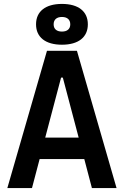

<svg xmlns="http://www.w3.org/2000/svg" viewBox="-20 -950 626 970"><path d="M17.1 0H141.6L180.2 -146.5H405.8L444.3 0H568.8L368.7 -693.4H217.3ZM293 -724.1C376 -724.1 423.8 -761.7 423.8 -827.1C423.8 -892.6 376 -930.2 293 -930.2C210 -930.2 162.1 -892.6 162.1 -827.1C162.1 -761.7 210 -724.1 293 -724.1ZM208.5 -254.9 288.6 -558.1H297.4L377.4 -254.9ZM293 -790.5C266.1 -790.5 251 -803.7 251 -827.1C251 -850.6 266.1 -864.3 293 -864.3C319.8 -864.3 335 -850.6 335 -827.1C335 -803.7 319.8 -790.5 293 -790.5Z"/></svg>

Font: Cascadia Mono SemiBold
Style: Regular
Weight: 600
Monospace: yes
Designer: Aaron Bell
Foundry: Saja Typeworks
Version: Version 2404.023